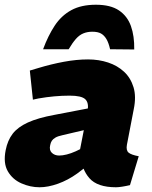

<svg xmlns="http://www.w3.org/2000/svg" viewBox="-32 -782 643 811"><path d="M517 0Q500 4 484 6.5Q468 9 458 9Q379 9 345.5 -29.5Q312 -68 312 -121L305 -145L338 -314Q344 -348 328 -363Q312 -378 262 -378Q230 -378 197 -375Q164 -372 130 -366L107 -361L94 -484L131 -495Q184 -511 237.5 -521Q291 -531 340 -531Q385 -531 424.5 -518Q464 -505 492 -479Q520 -453 532 -413.5Q544 -374 533 -321L504 -170Q500 -147 511 -137.5Q522 -128 554 -122ZM135 9Q96 9 58.5 -7.5Q21 -24 1 -58.5Q-19 -93 -8 -148Q0 -189 21.5 -217Q43 -245 85.5 -264.5Q128 -284 199 -297L350 -326L330 -234L232 -211Q213 -207 202.5 -201Q192 -195 187 -187.5Q182 -180 180 -169Q175 -148 187 -136.5Q199 -125 218 -125Q232 -125 250 -129.5Q268 -134 288 -143L319 -158L348 -90L294 -49Q255 -21 213 -6Q171 9 135 9ZM373 -762Q435 -762 470.5 -738Q506 -714 521 -672Q536 -630 535 -573L433 -574Q427 -601 417.5 -617Q408 -633 394.5 -640.5Q381 -648 358 -648Q337 -648 320 -641Q303 -634 288.5 -617.5Q274 -601 258 -574H150Q171 -631 199 -673.5Q227 -716 269 -739Q311 -762 373 -762Z"/></svg>

Font: REM ExtraBold
Style: Italic
Weight: 800
Italic angle: -11°
Designer: Octavio Pardo
Foundry: Ashler Design
Version: Version 1.005;gftools[0.9.28]